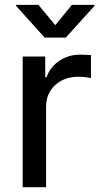

<svg xmlns="http://www.w3.org/2000/svg" viewBox="-20 -782 422 802"><path d="M74.7 0V-545.9H168.9V-460H174.8Q189.9 -502.9 228.3 -528.3Q266.6 -553.7 314.9 -553.7Q325.2 -553.7 338.4 -553Q351.6 -552.2 359.9 -551.8V-456.1Q355 -457.5 338.9 -459.5Q322.8 -461.4 305.2 -461.4Q267.1 -461.4 236.8 -445.3Q206.5 -429.2 189.5 -401.1Q172.4 -373 172.4 -336.4V0ZM140.6 -761.7 210.9 -676.8 280.3 -761.7H374.5V-757.3L254.9 -625H166.5L47.4 -757.3V-761.7Z"/></svg>

Font: Inter Cardless
Style: Regular
Weight: 400
Designer: Rasmus Andersson
Foundry: rsms
Version: Version 4.001;git-9221beed3